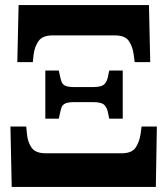

<svg xmlns="http://www.w3.org/2000/svg" viewBox="-20 -734 657 754"><path d="M48 -490 53 -714H565L570 -490H509L505 -520Q501 -551 486 -573Q471 -595 431 -595H187Q147 -595 131.5 -573Q116 -551 112 -520L109 -490ZM158 -268V-457H211L215 -438Q218 -424 221.5 -413.5Q225 -403 236 -397.5Q247 -392 273 -392H345Q380 -392 391 -404.5Q402 -417 405 -438L409 -457H462V-268H409L405 -287Q402 -308 391 -320.5Q380 -333 345 -333H273Q247 -333 236 -327.5Q225 -322 221.5 -312Q218 -302 215 -287L211 -268ZM26 0 21 -237H83L86 -207Q89 -175 104.5 -153.5Q120 -132 160 -132H457Q497 -132 512 -153.5Q527 -175 532 -207L536 -237H596L592 0Z"/></svg>

Font: Noto Serif Condensed Black
Style: Regular
Weight: 900
Width: 3
Designer: Monotype Design Team
Foundry: Monotype Imaging Inc.
Version: Version 2.015; ttfautohint (v1.8.4.7-5d5b)